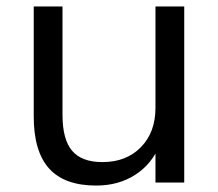

<svg xmlns="http://www.w3.org/2000/svg" viewBox="-20 -559 668 588"><path d="M544.2 0H456.1V-115.1H469Q445.4 -56.8 394.2 -23.7Q343 9.3 274.5 9.3Q177.6 9.3 130.4 -42.9Q83.3 -95.1 83.3 -202.4V-539.1H171.4V-207.4Q171.4 -132.1 200.7 -97.4Q230.1 -62.6 293.7 -62.6Q366.8 -62.6 411.4 -108.2Q456.1 -153.7 456.1 -228.4V-539.1H544.2Z"/></svg>

Font: Min Sans VF VF
Style: Regular
Weight: 400
Designer: Jinseong-Kim, NotoSansCJK, Nunito
Foundry: Jinseong-Kim
Version: Version 1.420;Glyphs 3.1.2 (3151)